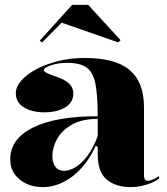

<svg xmlns="http://www.w3.org/2000/svg" viewBox="-20 -753 684 788"><path d="M325 -515Q390 -515 436 -503Q482 -491 512 -465.5Q542 -440 556.5 -402Q571 -364 571 -312V-33Q571 -23 574.5 -17Q578 -11 587 -11Q595 -11 607 -16Q619 -21 633 -30V-20Q620 -10 600.5 -2Q581 6 559.5 10.5Q538 15 517 15Q455 15 418 -16Q381 -47 381 -120Q381 -129 381 -133Q381 -137 381 -140.5Q381 -144 381 -149L373 -155Q355 -115 331 -83.5Q307 -52 278.5 -30Q250 -8 219 3.5Q188 15 156 15Q118 15 88 1Q58 -13 40 -38.5Q22 -64 22 -99Q22 -183 115.5 -229.5Q209 -276 381 -276Q381 -362 371.5 -409.5Q362 -457 335 -476Q308 -495 257 -495Q229 -495 207 -490Q185 -485 172.5 -478Q160 -471 160 -465Q160 -460 172.5 -453.5Q185 -447 217 -436Q281 -414 281 -370Q281 -332 247 -312Q213 -292 162 -292Q112 -292 78.5 -312Q45 -332 45 -371Q45 -397 68 -423Q91 -449 130 -469.5Q169 -490 219.5 -502.5Q270 -515 325 -515ZM381 -265Q316 -265 275 -241.5Q234 -218 214.5 -183Q195 -148 195 -113Q195 -92 201.5 -78.5Q208 -65 218.5 -58.5Q229 -52 244 -52Q259 -52 277 -60Q295 -68 313.5 -85Q332 -102 349.5 -129Q367 -156 381 -195ZM153 -579 143 -586 276 -733H342L475 -588L465 -579L233 -660Z"/></svg>

Font: Kalnia Thin SemiBold
Style: Regular
Weight: 600
Version: Version 1.105